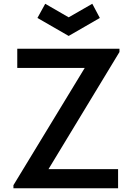

<svg xmlns="http://www.w3.org/2000/svg" viewBox="-20 -1012 714 1032"><path d="M223.1 -991.7 181.2 -915.5 349.1 -818.8 516.6 -915.5 476.1 -991.7 349.1 -918.9ZM240.7 -103H614.7V0H52.2V-16.6L435.5 -647H72.8V-750H622.1V-732.4Z"/></svg>

Font: Manrope3 Semibold
Style: Regular
Weight: 600
Width: 4
Designer: Mikhail Sharanda
Foundry: Mikhail Sharanda
Version: Version 3.000;PS 003.000;hotconv 1.0.88;makeotf.lib2.5.64775